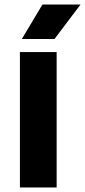

<svg xmlns="http://www.w3.org/2000/svg" viewBox="-20 -824 374 844"><path d="M67.5 0V-595H229V0ZM76 -652.5 166.5 -804H334L219.5 -652.5Z"/></svg>

Font: Encode Sans SC
Style: Bold
Weight: 700
Version: Version 3.002